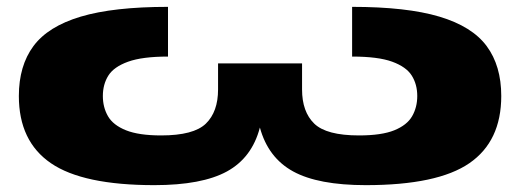

<svg xmlns="http://www.w3.org/2000/svg" viewBox="-20 -525 1517 560"><path d="M430 15Q222 15 128.5 -49Q35 -113 35 -245Q35 -333 77.5 -390.5Q120 -448 215.5 -476.5Q311 -505 470 -505V-360Q395 -360 353.5 -345Q312 -330 296 -304.5Q280 -279 280 -245Q280 -212 295 -186Q310 -160 347.5 -145Q385 -130 450 -130Q545 -130 580.5 -164.5Q616 -199 616 -264V-340H861V-264Q861 -199 896.5 -164.5Q932 -130 1027 -130Q1093 -130 1130 -145Q1167 -160 1182 -186Q1197 -212 1197 -245Q1197 -279 1181 -304.5Q1165 -330 1124 -345Q1083 -360 1007 -360V-505Q1166 -505 1261.5 -476.5Q1357 -448 1399.5 -390.5Q1442 -333 1442 -245Q1442 -113 1349 -49Q1256 15 1047 15Q908 15 835 -25Q762 -65 738 -153Q715 -65 642 -25Q569 15 430 15Z"/></svg>

Font: Syne ExtraBold
Style: Regular
Weight: 800
Designer: Lucas Descroix
Foundry: Bonjour Monde
Version: Version 2.200; ttfautohint (v1.8.4)